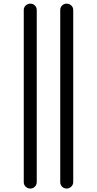

<svg xmlns="http://www.w3.org/2000/svg" viewBox="-20 -830 540 1069"><path d="M315.4 183.6V-774.4Q315.4 -789.1 325.7 -799.3Q335.9 -809.6 351.1 -809.6Q366.2 -809.6 377 -799.3Q387.7 -789.1 387.7 -774.4V183.6Q387.7 198.2 377 209Q366.2 219.7 351.1 219.7Q335.9 219.7 325.7 209.5Q315.4 199.2 315.4 183.6ZM112.3 183.6V-774.4Q112.3 -789.1 123 -799.3Q133.8 -809.6 148.9 -809.6Q164.1 -809.6 174.3 -799.3Q184.6 -789.1 184.6 -774.4V183.6Q184.6 198.2 174.3 209Q164.1 219.7 148.9 219.7Q133.8 219.7 123 209.5Q112.3 199.2 112.3 183.6Z"/></svg>

Font: Rounded Mgen+ 2m regular
Style: Regular
Weight: 400
Designer: [Source Han Sans]
Ryoko NISHIZUKA  (kana & ideographs); Paul D. Hunt (Latin, Greek & Cyrillic); Wenlong ZHANG  (bopomofo
Version: Version 1.059.20150602